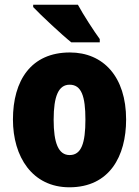

<svg xmlns="http://www.w3.org/2000/svg" viewBox="-20 -786 592 816"><path d="M311 -766H121V-756C153 -722 244 -637 283 -606H404V-620C381 -651 333 -725 311 -766ZM516 -278C516 -460 419 -563 277 -563C112 -563 35 -444 35 -278C35 -120 117 10 275 10C446 10 516 -123 516 -278ZM208 -277C208 -378 229 -426 276 -426C326 -426 343 -377 343 -278C343 -178 326 -127 276 -127C228 -127 208 -179 208 -277Z"/></svg>

Font: Noto Sans Sinhala UI Condensed Black
Style: Regular
Weight: 900
Width: 3
Designer: Jelle Bosma - Monotype Design Team
Foundry: Monotype Imaging Inc.
Version: Version 2.006